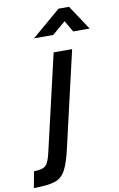

<svg xmlns="http://www.w3.org/2000/svg" viewBox="-152 -988 693 1115"><g transform="rotate(-10 194.0 -430.5)"><path d="M-46 70 -28 -26Q22 -26 41.5 -44Q61 -62 75 -130L204 -686H313L184 -127Q165 -41 142 1.5Q119 44 77 57Q35 70 -46 70ZM434 -786H337L298 -853L219 -786H106L276 -931H338Z"/></g></svg>

Font: Storia Sans SemiBold
Style: Italic
Weight: 600
Italic angle: -13°
Designer: Campivisivi
Foundry: Accademia di Belle Arti di Urbino and students of MA course of Visual design
Version: Version 60.001;May 25, 2020;FontCreator 12.0.0.2522 64-bit